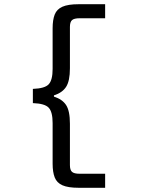

<svg xmlns="http://www.w3.org/2000/svg" viewBox="-20 -728 672 910"><path d="M352.5 162Q302.6 162 275.8 150.1Q249.1 138.2 239.3 112.9Q229.4 87.6 229.4 47.9V-145Q229.4 -197.3 211 -217.3Q192.7 -237.3 135.8 -239.3V-306.7Q192.7 -308.7 211 -328.7Q229.4 -348.7 229.4 -401V-593.9Q229.4 -633.9 239.3 -659.1Q249.1 -684.2 275.8 -696.1Q302.6 -708 352.5 -708H478.3V-641.5H357.6Q331.1 -641.5 321.2 -632.5Q311.4 -623.5 311.4 -600.4V-404.5Q311.4 -344.1 293.2 -316.2Q275 -288.3 235.7 -276V-270Q275 -257.7 293.2 -230.2Q311.4 -202.6 311.4 -141.5V54.4Q311.4 77.5 321.2 86.5Q331.1 95.5 357.6 95.5H478.3V162Z"/></svg>

Font: Atkinson Hyperlegible Mono ExtraLight
Style: Regular
Weight: 200
Monospace: yes
Designer: Elliott Scott, Megan Eiswerth, Linus Boman, Theodore Petrosky, Letters from Sweden
Foundry: Applied Design Works, Letters from Sweden
Version: Version 2.001